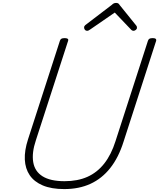

<svg xmlns="http://www.w3.org/2000/svg" viewBox="-20 -1276 1090 1315"><path d="M420 19Q332 19 273 -6Q214 -31 183.5 -76Q153 -121 150 -183Q147 -245 172 -322L390 -996Q393 -1006 400 -1010.5Q407 -1015 423 -1015Q437 -1015 443.5 -1010.5Q450 -1006 446 -995L226 -316Q197 -230 207.5 -166Q218 -102 271.5 -68.5Q325 -35 422 -35Q512 -35 579 -65Q646 -95 694 -156Q742 -217 771 -309L993 -996Q996 -1006 1003 -1010.5Q1010 -1015 1026 -1015Q1055 -1015 1049 -995L826 -305Q792 -197 735 -125Q678 -53 599.5 -17Q521 19 420 19ZM576 -1065Q567 -1065 561.5 -1072Q556 -1079 556 -1087Q556 -1093 558 -1096.5Q560 -1100 564 -1104L745 -1242Q754 -1251 761 -1253.5Q768 -1256 776 -1256Q783 -1256 789 -1253Q795 -1250 800 -1241L913 -1101Q916 -1098 917 -1093.5Q918 -1089 918 -1086Q918 -1077 910 -1071Q902 -1065 895 -1065Q889 -1065 884 -1068Q879 -1071 875 -1076L766 -1190L599 -1075Q592 -1070 587 -1067.5Q582 -1065 576 -1065Z"/></svg>

Font: Playwrite US Trad ExtraLight
Style: Regular
Weight: 250
Designer: Veronika Burian, José Scaglione
Foundry: TypeTogether
Version: Version 1.003